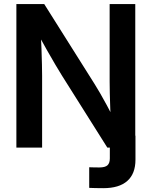

<svg xmlns="http://www.w3.org/2000/svg" viewBox="-20 -748 769 973"><path d="M432.1 204.1V99.6Q440.9 100.1 456.3 100.3Q471.7 100.6 483.4 100.6Q512.7 100.6 524.7 89.6Q536.6 78.6 536.6 54.7V-60.5H666.5V61Q666.5 132.3 625.2 168.9Q584 205.6 503.4 205.6Q481.4 205.6 462.9 205.1Q444.3 204.6 432.1 204.1ZM63 0V-727.5H204.1L459 -322.8Q470.7 -304.7 487.1 -276.1Q503.4 -247.6 521.5 -214.4Q539.6 -181.2 556.6 -147.5L542.5 -123Q540.5 -155.8 538.8 -196.8Q537.1 -237.8 536.4 -275.1Q535.6 -312.5 535.6 -334.5V-727.5H665.5V0H523.9L294.4 -364.3Q280.3 -387.2 260.7 -419.9Q241.2 -452.6 217.3 -495.1Q193.4 -537.6 165.5 -588.4L185.5 -603Q188.5 -548.8 190.2 -502.2Q191.9 -455.6 192.6 -420.4Q193.4 -385.3 193.4 -364.7V0Z"/></svg>

Font: Inter 28pt SemiBold
Style: Regular
Weight: 600
Designer: Rasmus Andersson
Foundry: rsms
Version: Version 4.001;git-66647c0bb